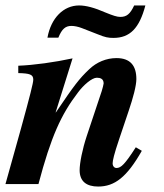

<svg xmlns="http://www.w3.org/2000/svg" viewBox="-26 -675 602 704"><path d="M466 -655C451 -623 438 -613 415 -613C403 -613 388 -618 361 -629C320 -647 289 -655 264 -655C207 -655 161 -609 148 -537H188C201 -569 214 -580 236 -580C247 -580 261 -577 274 -572L333 -549C360 -538 371 -536 390 -536C450 -536 485 -571 507 -655ZM472 -135C432 -73 418 -59 401 -59C393 -59 387 -66 387 -76C387 -86 392 -109 411 -165L446 -269C462 -316 474 -361 474 -385C474 -434 452 -462 401 -462C364 -462 328 -447 301 -421C264 -386 246 -362 179 -263H178L240 -461C176 -447 97 -436 41 -434V-407C83 -406 96 -402 96 -383C96 -371 84 -324 51 -204L-6 0H115C161 -174 198 -255 260 -336C280 -363 311 -390 329 -390C342 -390 354 -386 354 -369C354 -366 350 -351 347 -341L292 -176C276 -128 266 -77 266 -51C266 -10 291 9 334 9C394 9 439 -25 494 -122Z"/></svg>

Font: XITS
Style: Bold Italic
Weight: 700
Italic angle: -16.33°
Designer: MicroPress Inc., with final additions and corrections provided by Coen Hoffman, Elsevier (retired)
Version: Version 1.105